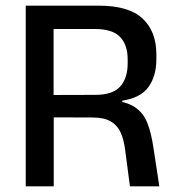

<svg xmlns="http://www.w3.org/2000/svg" viewBox="-20 -659 622 679"><path d="M439.5 0 422.5 -129.5Q418 -165 406.8 -190.2Q395.5 -215.5 372 -229.5Q348.5 -243.5 306.5 -243.5L140 -244V-323L317 -323.5Q378.5 -323.5 405 -353Q431.5 -382.5 431.5 -435V-449Q431.5 -500.5 404.5 -528.5Q377.5 -556.5 315 -556.5H138V-639H329Q435.5 -639 484.2 -593.5Q533 -548 533 -466.5V-450.5Q533 -390 505.2 -351.5Q477.5 -313 412.5 -303V-290L370.5 -304.5Q426 -300.5 456.2 -280.5Q486.5 -260.5 500.5 -225.5Q514.5 -190.5 522 -140.5L543.5 0ZM71 0V-639H169.5V-295.5L170 -258V0Z"/></svg>

Font: Anek Latin Medium
Style: Regular
Weight: 500
Designer: Yesha Goshar
Foundry: Ek Type
Version: Version 1.003